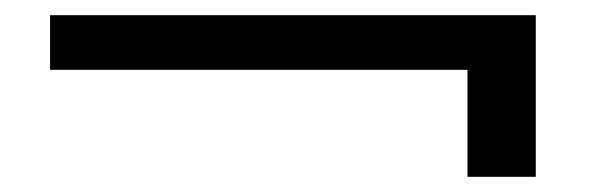

<svg xmlns="http://www.w3.org/2000/svg" viewBox="-20 -453 779 253"><path d="M686 -220H596V-361H46V-433H686Z"/></svg>

Font: Ulagadi Sans
Style: Regular
Weight: 400
Designer: Ninad Kale (Devanagari), Jonny Pinhorn (Latin)
Foundry: Indian Type Foundry
Version: Version 3.01;March 29, 2020;FontCreator 12.0.0.2522 64-bit; 